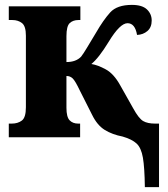

<svg xmlns="http://www.w3.org/2000/svg" viewBox="-20 -562 687 786"><path d="M573 204H631V-56H615Q584 -56 566 -66.5Q548 -77 525 -119L472 -213Q446 -260 413 -278Q380 -296 354 -300Q384 -324 425 -391Q471 -467 502 -467Q533 -467 541 -419Q566 -420 583.5 -435Q601 -450 601 -478Q601 -505 581.5 -523.5Q562 -542 520 -542Q459 -542 431 -511Q403 -480 373 -428Q350 -390 336 -366.5Q322 -343 312 -330Q291 -308 252 -308V-414Q252 -455 265.5 -467.5Q279 -480 301 -480H309V-536H16V-480H31Q54 -480 70 -467.5Q86 -455 86 -416V-123Q86 -81 69.5 -68.5Q53 -56 28 -56H16V0H308V-56H300Q278 -56 265 -69.5Q252 -83 252 -121V-251Q267 -251 277.5 -241Q288 -231 307 -191L357 -92Q378 -49 409 -30Q440 -11 482 -3Q520 8 539 25.5Q558 43 565 83.5Q572 124 573 204Z"/></svg>

Font: Noto Serif SemiCondensed Extra
Style: Regular
Weight: 800
Width: 4
Designer: Monotype Design Team
Foundry: Monotype Imaging Inc.
Version: Version 1.002